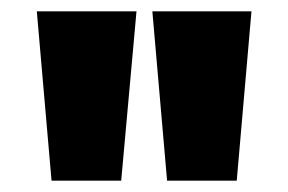

<svg xmlns="http://www.w3.org/2000/svg" viewBox="-20 -720 509 339"><path d="M275 -401 249 -700H424L398 -401ZM71 -401 45 -700H221L194 -401Z"/></svg>

Font: Overpass Black
Style: Regular
Weight: 900
Designer: Delve Withrington, Dave Bailey, Thomas Jockin
Foundry: Delve Fonts LLC
Version: Version 4.000; ttfautohint (v1.8.3)